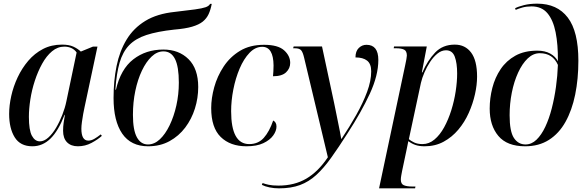

<svg xmlns="http://www.w3.org/2000/svg" viewBox="-20 -790 3216 1050"><path d="M157 10Q91 10 60.5 -39Q30 -88 30 -167Q30 -213 41.5 -265Q53 -317 76.5 -367Q100 -417 134.5 -457.5Q169 -498 215 -522Q261 -546 319 -546Q357 -546 381 -535Q405 -524 422 -508L488 -535H513L442 -202Q439 -189 435 -167Q431 -145 428 -123Q425 -101 425 -86Q425 -21 463 -21Q479 -21 495.5 -30.5Q512 -40 531 -55L537 -47Q515 -27 480.5 -8.5Q446 10 406 10Q368 10 346.5 -12Q325 -34 325 -75Q325 -98 328 -118Q331 -138 335 -162H333Q299 -74 256 -32Q213 10 157 10ZM198 -17Q221 -17 244 -37.5Q267 -58 286.5 -91Q306 -124 321 -162.5Q336 -201 343 -236L399 -503Q388 -519 370.5 -527Q353 -535 332 -535Q295 -535 264.5 -509.5Q234 -484 210.5 -441.5Q187 -399 170.5 -348.5Q154 -298 146 -246.5Q138 -195 138 -151Q138 -78 154.5 -47.5Q171 -17 198 -17Z M790 10Q696 10 648.5 -59Q601 -128 601 -254Q601 -348 617.5 -429Q634 -510 672 -573Q710 -636 774.5 -675.5Q839 -715 936 -725Q1006 -733 1046 -738.5Q1086 -744 1104.5 -750.5Q1123 -757 1129 -769H1138Q1132 -737 1121 -713Q1110 -689 1089 -672Q1068 -655 1030.5 -644Q993 -633 932 -628Q840 -618 780.5 -598.5Q721 -579 686 -542.5Q651 -506 634 -447Q617 -388 611 -300L614 -299Q640 -412 709 -465.5Q778 -519 873 -519Q958 -519 1011 -466.5Q1064 -414 1064 -314Q1064 -254 1046 -196.5Q1028 -139 993 -92.5Q958 -46 907 -18Q856 10 790 10ZM789 0Q824 0 854 -28Q884 -56 907.5 -104.5Q931 -153 944.5 -213.5Q958 -274 958 -338Q958 -426 937 -467.5Q916 -509 874 -509Q839 -509 809 -480.5Q779 -452 756 -403.5Q733 -355 720 -293Q707 -231 707 -162Q707 -79 728.5 -39.5Q750 0 789 0Z M1328 10Q1239 10 1187 -41Q1135 -92 1135 -199Q1135 -253 1151.5 -313Q1168 -373 1203 -426Q1238 -479 1292.5 -512Q1347 -545 1424 -545Q1500 -545 1533.5 -515Q1567 -485 1567 -446Q1567 -416 1544.5 -394.5Q1522 -373 1473 -373Q1474 -385 1475 -400Q1476 -415 1476 -432Q1475 -534 1414 -534Q1376 -534 1344.5 -501Q1313 -468 1290.5 -415Q1268 -362 1256 -300.5Q1244 -239 1244 -182Q1244 -2 1343 -2Q1392 -2 1422.5 -36Q1453 -70 1474 -131Q1482 -127 1487 -119Q1492 -111 1492 -98Q1492 -74 1474 -49Q1456 -24 1420 -7Q1384 10 1328 10Z M1506 240Q1479 240 1454.5 235Q1430 230 1412 221L1416 211Q1429 216 1449.5 220.5Q1470 225 1503 225Q1590 225 1655 187Q1720 149 1773 70L1643 -475Q1636 -505 1626.5 -515.5Q1617 -526 1593 -526H1583L1586 -536H1741L1807 -228Q1811 -209 1816.5 -181.5Q1822 -154 1828 -124.5Q1834 -95 1839 -70Q1844 -45 1846 -31H1848Q1892 -97 1928.5 -162Q1965 -227 1987.5 -287.5Q2010 -348 2010 -400Q2010 -441 1987.5 -458.5Q1965 -476 1924 -476Q1924 -510 1942 -527.5Q1960 -545 1984 -545Q2049 -545 2049 -462Q2049 -378 2002.5 -277.5Q1956 -177 1880 -60Q1831 17 1790.5 73.5Q1750 130 1709.5 167Q1669 204 1620.5 222Q1572 240 1506 240Z M2196 -434Q2200 -453 2202.5 -466.5Q2205 -480 2205 -486Q2205 -511 2190 -518.5Q2175 -526 2147 -526H2133L2135 -536H2314L2287 -394H2290Q2318 -459 2359.5 -502.5Q2401 -546 2467 -546Q2524 -546 2556.5 -502.5Q2589 -459 2589 -371Q2589 -326 2577.5 -274.5Q2566 -223 2543.5 -172.5Q2521 -122 2486.5 -81Q2452 -40 2406 -15Q2360 10 2302 10Q2273 10 2252.5 3Q2232 -4 2213 -18Q2210 -2 2207.5 9.5Q2205 21 2202 36L2179 145Q2177 155 2174.5 169Q2172 183 2172 192Q2172 216 2188.5 223Q2205 230 2233 230H2252L2250 240H2053ZM2291 -2Q2326 -2 2356 -27Q2386 -52 2409 -94Q2432 -136 2448 -187Q2464 -238 2472 -290.5Q2480 -343 2480 -388Q2480 -445 2467 -480Q2454 -515 2419 -515Q2395 -515 2373 -497.5Q2351 -480 2332.5 -452Q2314 -424 2301 -393.5Q2288 -363 2282 -337L2216 -29Q2226 -20 2244.5 -11Q2263 -2 2291 -2Z M2852 10Q2753 10 2705.5 -46.5Q2658 -103 2658 -196Q2658 -253 2672.5 -309.5Q2687 -366 2718 -412Q2749 -458 2798.5 -485.5Q2848 -513 2919 -513Q2960 -513 2989 -497Q3018 -481 3031 -455Q3032 -546 3018.5 -613.5Q3005 -681 2973.5 -718Q2942 -755 2887 -755Q2859 -755 2837.5 -749Q2816 -743 2800 -736L2797 -745Q2814 -754 2845.5 -762Q2877 -770 2918 -770Q3027 -770 3085 -694Q3143 -618 3143 -458Q3143 -358 3125.5 -272.5Q3108 -187 3072.5 -123.5Q3037 -60 2982 -25Q2927 10 2852 10ZM2854 0Q2887 0 2914 -26Q2941 -52 2962 -96.5Q2983 -141 2997.5 -197.5Q3012 -254 3020.5 -315Q3029 -376 3031 -435Q3003 -499 2932 -499Q2896 -499 2866 -470.5Q2836 -442 2813.5 -393Q2791 -344 2779 -283.5Q2767 -223 2767 -160Q2767 -71 2790.5 -35.5Q2814 0 2854 0Z"/></svg>

Font: Noto Serif Display SemiCondensed Medium
Style: Italic
Weight: 500
Width: 4
Italic angle: -12°
Designer: Monotype Design Team
Foundry: Monotype Imaging Inc.
Version: Version 2.009